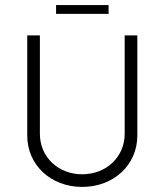

<svg xmlns="http://www.w3.org/2000/svg" viewBox="-20 -736 655 764"><path d="M203.1 -680.7H412.1V-715.8H203.1ZM307.1 7.8C432.1 7.8 526.4 -79.6 526.4 -196.3V-595.2H476.1V-203.6C476.1 -111.8 403.3 -42.5 307.1 -42.5C210.9 -42.5 138.7 -111.8 138.7 -203.6V-595.2H88.4V-196.3C88.4 -79.6 182.1 7.8 307.1 7.8Z"/></svg>

Font: Now Light
Style: Regular
Weight: 300
Designer: Alfredo Marco Pradil
Foundry: Alfredo Marco Pradil
Version: Version 1.200;hotconv 1.0.109;makeotfexe 2.5.65596